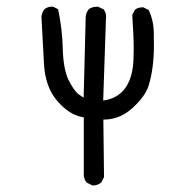

<svg xmlns="http://www.w3.org/2000/svg" viewBox="-20 -445 540 584"><path d="M263.2 119.1Q277.3 119.1 288.1 109.9L296.4 93.8L294.4 -81.1L302.2 -81.5Q347.2 -83.5 383.8 -117.2Q421.4 -151.9 431.6 -183.1Q448.2 -235.4 448.2 -308.1Q448.2 -321.3 447.8 -335Q447.8 -339.4 447.8 -343.3Q447.8 -381.8 432.1 -414.6L416.5 -422.4Q414.6 -422.9 412.1 -422.9Q409.7 -422.9 405.8 -421.9Q397.5 -420.9 390.6 -415.5L382.3 -399.9Q386.7 -333 386.7 -295.9Q386.7 -258.8 383.8 -239.3Q371.6 -156.2 304.7 -141.1L293.9 -139.2L302.2 -386.7Q302.7 -390.6 302.7 -394.5Q302.7 -406.2 295.4 -416.5L278.8 -424.3Q276.9 -424.8 274.2 -424.8Q271.5 -424.8 267.1 -423.8Q258.3 -422.9 250 -417Q242.2 -407.2 240.7 -395L234.4 -147.9Q219.7 -157.7 218.3 -158.7Q203.6 -171.4 189 -200.7Q172.4 -234.4 170.9 -298.3Q169.4 -357.4 156.7 -417L142.1 -424.3Q140.1 -424.8 138.7 -424.8Q124.5 -424.8 115.2 -417Q107.9 -407.7 106 -395L113.8 -250.5Q117.7 -180.2 153.8 -138.4Q189.9 -96.7 228 -89.4L234.9 -87.9V89.4Q236.3 101.6 243.7 110.4L260.3 118.7Q261.7 119.1 263.2 119.1Z"/></svg>

Font: NaikaiFont
Style: Light
Weight: 300
Version: Version 1.89